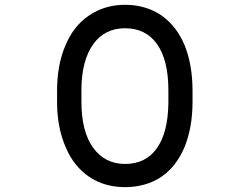

<svg xmlns="http://www.w3.org/2000/svg" viewBox="-20 -770 1040 800"><path d="M782.2 -391.6V-345.7Q782.2 -239.3 749 -157.2Q714.8 -76.2 652.3 -33.2Q620.1 -11.7 582 -1Q543 9.8 501 9.8Q416 9.8 351.6 -33.2Q287.1 -77.1 253.9 -156.2Q218.8 -236.3 217.8 -339.8V-391.6Q217.8 -499 252 -579.1Q286.1 -662.1 350.6 -705.1Q416 -750 501 -750Q586.9 -750 652.3 -706.1Q715.8 -661.1 749 -582Q782.2 -500 782.2 -391.6ZM681.6 -339.8V-393.6Q681.6 -520.5 633.8 -586.9Q586.9 -652.3 501 -652.3Q417 -652.3 369.1 -586.9Q320.3 -518.6 319.3 -399.4V-345.7Q319.3 -221.7 368.2 -154.3Q417 -86.9 501 -86.9Q586.9 -86.9 632.8 -151.4Q679.7 -215.8 681.6 -339.8Z"/></svg>

Font: RobotoJAA
Style: Medium
Weight: 500
Version: Version 2.05; 2016-11-05